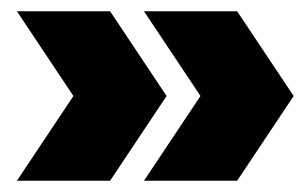

<svg xmlns="http://www.w3.org/2000/svg" viewBox="-20 -420 540 340"><path d="M500 -250H335L235 -100H400ZM500 -250 400 -400H235L335 -250ZM275 -250H110L10 -100H175ZM275 -250 175 -400H10L110 -250Z"/></svg>

Font: Millimetre
Style: Extrablack
Weight: 900
Designer: Jérémy Landes
Version: Version 1.0